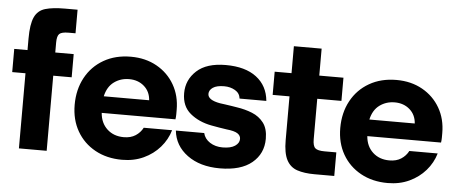

<svg xmlns="http://www.w3.org/2000/svg" viewBox="-49 -837 2308 965"><g transform="rotate(5 1104.5 -354.0)"><path d="M73 0V-379H6V-496H73V-554Q73 -627 89.5 -662.5Q106 -698 143.5 -709Q181 -720 243 -720H306V-601H271Q236 -601 224.5 -590Q213 -579 213 -546V-496H306V-379H213V0Z M594 12Q517 12 458 -20.5Q399 -53 366 -110.5Q333 -168 333 -243Q333 -320 365.5 -380Q398 -440 457 -474Q516 -508 594 -508Q668 -508 725 -476Q782 -444 814 -388.5Q846 -333 846 -262Q846 -252 846 -239.5Q846 -227 844 -214H472Q476 -163 509 -132.5Q542 -102 593 -102Q628 -102 652 -117.5Q676 -133 689 -158H832Q818 -110 784.5 -71.5Q751 -33 702.5 -10.5Q654 12 594 12ZM595 -395Q552 -395 519 -371Q486 -347 475 -298H704Q701 -342 670.5 -368.5Q640 -395 595 -395Z M1087 12Q987 12 923 -35Q859 -82 851 -158H994Q1001 -129 1028 -111.5Q1055 -94 1092 -94Q1133 -94 1154.5 -108.5Q1176 -123 1176 -144Q1176 -161 1160 -171.5Q1144 -182 1105 -186Q1091 -188 1066.5 -192Q1042 -196 1027 -199Q963 -211 919.5 -247Q876 -283 876 -349Q876 -416 926 -462Q976 -508 1073 -508Q1171 -508 1227.5 -465Q1284 -422 1291 -346H1156Q1153 -373 1129 -387Q1105 -401 1074 -401Q1036 -401 1017 -388Q998 -375 998 -356Q998 -325 1060 -314Q1069 -313 1085.5 -310.5Q1102 -308 1119.5 -305.5Q1137 -303 1147 -301Q1188 -295 1224 -280.5Q1260 -266 1282.5 -236.5Q1305 -207 1305 -156Q1305 -81 1249 -34.5Q1193 12 1087 12Z M1564 0Q1512 0 1476.5 -12Q1441 -24 1423 -58.5Q1405 -93 1405 -158V-379H1320V-496H1405V-632H1545V-496H1667V-379H1545V-175Q1545 -141 1557.5 -130Q1570 -119 1605 -119H1664V0Z M1934 12Q1857 12 1798 -20.5Q1739 -53 1706 -110.5Q1673 -168 1673 -243Q1673 -320 1705.5 -380Q1738 -440 1797 -474Q1856 -508 1934 -508Q2008 -508 2065 -476Q2122 -444 2154 -388.5Q2186 -333 2186 -262Q2186 -252 2186 -239.5Q2186 -227 2184 -214H1812Q1816 -163 1849 -132.5Q1882 -102 1933 -102Q1968 -102 1992 -117.5Q2016 -133 2029 -158H2172Q2158 -110 2124.5 -71.5Q2091 -33 2042.5 -10.5Q1994 12 1934 12ZM1935 -395Q1892 -395 1859 -371Q1826 -347 1815 -298H2044Q2041 -342 2010.5 -368.5Q1980 -395 1935 -395Z"/></g></svg>

Font: Host Grotesk ExtraBold
Style: Regular
Weight: 800
Designer: Doğukan Karapınar
Foundry: Element Type
Version: Version 1.003; ttfautohint (v1.8.4.7-5d5b)